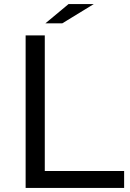

<svg xmlns="http://www.w3.org/2000/svg" viewBox="-20 -899 640 944"><path d="M316.9 -878.9H440.9L286.1 -784.2H203.1ZM106 -725.1H200.2V-58.1H590.3V24.9H106Z"/></svg>

Font: BIZ UDPGothic
Style: Regular
Weight: 400
Designer: TypeBank Co., Ltd.
Foundry: Morisawa Inc.
Version: Version 1.051